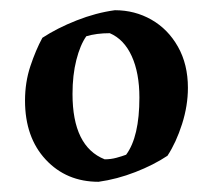

<svg xmlns="http://www.w3.org/2000/svg" viewBox="-20 -678 416 376"><path d="M173 -322Q110 -322 69.5 -365.5Q29 -409 29 -481Q29 -517 39.5 -548.5Q50 -580 63 -604Q92 -623 130 -638Q168 -653 205 -658Q244 -658 276.5 -639.5Q309 -621 328.5 -586.5Q348 -552 348 -506Q348 -471 336.5 -435Q325 -399 308 -373Q281 -355 245 -341Q209 -327 173 -322ZM185 -366Q197 -366 208 -369Q219 -372 227 -375Q253 -410 253 -487Q253 -535 238 -568Q223 -601 195 -613Q169 -613 149 -607Q137 -590 129.5 -560.5Q122 -531 122 -494Q122 -391 185 -366Z"/></svg>

Font: Labrada SemiBold
Style: Regular
Weight: 600
Designer: Mercedes Jáuregui
Foundry: Omnibus-Type Team
Version: Version 1.000; ttfautohint (v1.8.4.7-5d5b)